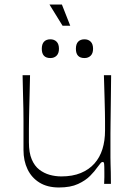

<svg xmlns="http://www.w3.org/2000/svg" viewBox="-20 -814 593 850"><path d="M241 16Q190 16 155 -5.5Q120 -27 102 -64.5Q84 -102 84 -150Q84 -194 84 -225Q84 -256 84 -281Q84 -306 83.5 -332Q83 -358 82 -393Q81 -428 80 -481H113Q112 -428 111 -393.5Q110 -359 109.5 -334.5Q109 -310 108.5 -289Q108 -268 108 -243.5Q108 -219 108 -184Q108 -138 120.5 -108.5Q133 -79 154 -63Q175 -47 200 -40Q225 -33 252 -33Q301 -33 337.5 -48Q374 -63 398 -90Q422 -117 433.5 -154Q445 -191 445 -236Q445 -261 445 -278Q445 -295 444.5 -317.5Q444 -340 443 -378Q442 -416 440 -481H472Q471 -403 470.5 -353Q470 -303 469.5 -272Q469 -241 469 -222Q469 -203 469 -188.5Q469 -174 469 -157Q469 -133 469 -117.5Q469 -102 469.5 -87Q470 -72 470.5 -52Q471 -32 471 0H441Q442 -17 442 -29.5Q442 -42 442 -51Q442 -80 441 -88.5Q440 -97 435 -97Q430 -97 426 -92.5Q422 -88 410 -72Q400 -57 379.5 -36Q359 -15 325.5 0.5Q292 16 241 16ZM203 -557Q165 -557 165 -598Q165 -619 175 -629.5Q185 -640 203 -640Q220 -640 230.5 -629.5Q241 -619 241 -598Q241 -578 230.5 -567.5Q220 -557 203 -557ZM354 -557Q316 -557 316 -598Q316 -619 326 -629.5Q336 -640 354 -640Q371 -640 381.5 -629.5Q392 -619 392 -598Q392 -578 381.5 -567.5Q371 -557 354 -557ZM257 -700 199 -794H254L291 -700Z"/></svg>

Font: Ojuju Light
Style: Regular
Weight: 300
Designer: Chisaokwu Joboson, Mirko Velimirovic
Foundry: Udi Foundry
Version: Version 1.000